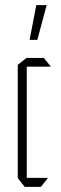

<svg xmlns="http://www.w3.org/2000/svg" viewBox="-20 -726 236 746"><path d="M76 0 49 -34V-35H166V-34L139 0ZM49 -35V-474L83 -501H84V-35ZM84 -467V-501H150L177 -468V-467ZM95 -571 121 -706H161V-705L125 -571Z"/></svg>

Font: Foldit ExtraLight
Style: Regular
Weight: 250
Version: Version 1.003